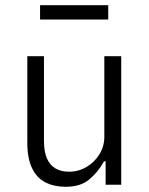

<svg xmlns="http://www.w3.org/2000/svg" viewBox="-20 -710 572 738"><path d="M233 8Q189 8 155.5 -8.5Q122 -25 103.5 -63Q85 -101 85 -161V-494H149V-168Q149 -128 160 -102Q171 -76 192.5 -63Q214 -50 245 -50Q282 -50 313 -68.5Q344 -87 362.5 -117.5Q381 -148 381 -184V-494H446V0H386V-90H380Q358 -50 324 -21Q290 8 233 8ZM134 -635V-690H396V-635Z"/></svg>

Font: Nunito Sans 7pt Condensed Light
Style: Regular
Weight: 300
Width: 3
Designer: Vernon Adams
Foundry: Vernon Adams
Version: Version 3.101;gftools[0.9.27]